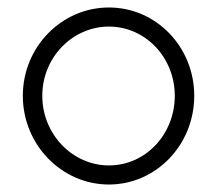

<svg xmlns="http://www.w3.org/2000/svg" viewBox="-20 -482 583 513"><path d="M41 -226C41 -95 145 11 271 11C397 11 499 -95 499 -226C499 -357 397 -462 271 -462C145 -462 41 -357 41 -226ZM93 -226C93 -329 174 -411 271 -411C368 -411 447 -329 447 -226C447 -123 369 -40 271 -40C174 -40 93 -123 93 -226Z"/></svg>

Font: Charger Sport
Style: ExLit
Weight: 200
Designer: Jasper
Foundry: Cannot Into Space Fonts
Version: Version 1.1